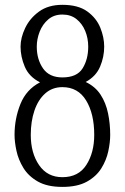

<svg xmlns="http://www.w3.org/2000/svg" viewBox="-20 -751 507 780"><path d="M233.4 8.3Q172.4 8.3 134 -13.4Q95.7 -35.2 75.2 -68.6Q54.7 -102.1 46.9 -138.2Q39.1 -174.3 39.1 -203.1Q39.1 -269 63 -328.4Q86.9 -387.7 142.6 -416.5Q98.1 -439 80.8 -479.7Q63.5 -520.5 63.5 -561.5Q63.5 -597.7 82.3 -637.2Q101.1 -676.8 138.7 -704.1Q176.3 -731.4 233.4 -731.4Q297.4 -731.4 334.5 -704.6Q371.6 -677.7 387.5 -638.4Q403.3 -599.1 403.3 -561.5Q403.3 -519.5 386.5 -480Q369.6 -440.4 328.1 -418Q367.2 -399.4 388.7 -366.2Q410.2 -333 418.9 -290.8Q427.7 -248.5 427.7 -203.1Q427.7 -172.9 419.9 -136.5Q412.1 -100.1 391.6 -67.1Q371.1 -34.2 332.8 -12.9Q294.4 8.3 233.4 8.3ZM233.4 -31.2Q298.8 -31.2 330.8 -81.1Q362.8 -130.9 362.8 -203.1Q362.8 -289.1 329.8 -343Q296.9 -397 233.4 -397Q192.4 -397 163.6 -371.3Q134.8 -345.7 119.9 -301.8Q105 -257.8 105 -203.1Q105 -129.4 138.7 -80.3Q172.4 -31.2 233.4 -31.2ZM233.4 -436.5Q292.5 -436.5 315.4 -473.1Q338.4 -509.8 338.4 -561.5Q338.4 -595.7 326.2 -625.2Q314 -654.8 290.8 -673.3Q267.6 -691.9 233.4 -691.9Q199.2 -691.9 176 -672.1Q152.8 -652.3 141.1 -622.3Q129.4 -592.3 129.4 -561.5Q129.4 -509.8 154.8 -473.1Q180.2 -436.5 233.4 -436.5Z"/></svg>

Font: Dai Banna SIL Light
Style: Regular
Weight: 300
Designer: Victor Gaultney
Foundry: SIL International
Version: Version 4.000